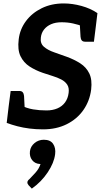

<svg xmlns="http://www.w3.org/2000/svg" viewBox="-20 -752 602 1128"><path d="M232.7 8Q191.3 8 153.4 3.2Q115.5 -1.6 82.1 -10.3Q48.7 -19 19.4 -30L31.2 -129.3L96.5 -135.9Q136.6 -115.8 174.3 -109.5Q212 -103.2 253 -103.2Q289 -103.2 317.2 -115.2Q345.3 -127.2 362.3 -150.5Q379.2 -173.8 383.2 -206.3Q387.1 -236.1 374.9 -254.7Q362.6 -273.3 339.9 -285.1Q317.2 -296.9 288.8 -305.5Q260.5 -314.2 231.8 -324Q188.9 -338.6 153.8 -361.3Q118.8 -384 100.5 -421.8Q82.3 -459.6 89.9 -520.9Q96.9 -580.4 132.5 -628.1Q168 -675.8 225.2 -703.8Q282.4 -731.8 354.4 -731.8Q405.4 -731.8 458.9 -717.1Q512.5 -702.3 552.4 -674.9L542.8 -595.2L471.1 -596Q440.2 -607.2 408.9 -614.2Q377.5 -621.2 341.6 -621.2Q306.3 -621.2 280.2 -609.8Q254.1 -598.3 238.6 -578.4Q223 -558.5 220 -531.6Q215.2 -497 238.2 -477.1Q261.2 -457.3 298.1 -444.7Q335 -432.1 372.8 -418.2Q416.6 -402.2 451.7 -379.7Q486.8 -357.1 504.6 -320.5Q522.5 -283.8 515.5 -225.4Q506.9 -158.4 469.7 -105.3Q432.5 -52.3 371.7 -22.1Q311 8 232.7 8ZM448.4 -618.5 542.8 -595.2 531.8 -507H480.1Q466.6 -507 460.4 -514.5Q454.3 -522 453.1 -536.1ZM125.5 -106 31.2 -129.3 42.6 -217.4H94.3Q107.4 -217.4 113.5 -209.9Q119.7 -202.4 121.3 -188.3ZM167 356.1 147.7 335.9Q144.2 331.2 142.3 327.2Q140.4 323.1 141 317.4Q142.6 308 153.4 299.8Q166.4 287 188.2 262.6Q210 238.3 218 211.5Q217.6 211.5 216.4 211.5Q215.3 211.5 214.4 211.5Q185.3 209.8 168.8 188.6Q152.3 167.4 155.9 136.4Q159.4 108.3 182.7 88.7Q206 69 237.8 69Q275.8 69 292.1 93.3Q308.5 117.6 303.9 153.7Q297.8 204.3 260.4 260.4Q223.1 316.5 167 356.1Z"/></svg>

Font: Aleo
Style: Italic
Weight: 400
Italic angle: -7°
Designer: Alessio Laiso
Foundry: Alessio Laiso
Version: Version 2.001;gftools[0.9.29]